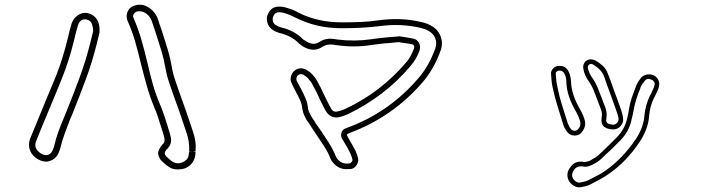

<svg xmlns="http://www.w3.org/2000/svg" viewBox="-20 -718 3040 816"><path d="M811 -75V-74L798 -76H784Q786 -115 773 -153Q759 -196 744.5 -237.5Q730 -279 715 -320Q707 -343 698 -369.5Q689 -396 684 -424Q677 -465 665 -505Q653 -545 640 -584Q636 -595 632.5 -605.5Q629 -616 626 -626Q618 -648 603 -659Q589 -670 574 -670Q571 -670 568 -670Q565 -670 562 -669Q552 -666 547 -656Q546 -654 545.5 -651Q545 -648 547 -643Q567 -597 581 -549Q595 -501 608 -445Q617 -405 629.5 -360.5Q642 -316 661 -272Q669 -253 675.5 -234Q682 -215 688 -196L696 -170Q699 -161 701.5 -152Q704 -143 706 -134Q711 -109 695 -90Q694 -89 693 -87.5Q692 -86 690 -84Q687 -83 686 -80Q679 -70 680.5 -64Q682 -58 686 -54Q692 -48 700 -41Q708 -34 716 -29Q737 -19 758 -29Q764 -32 772.5 -39.5Q781 -47 782 -62Q783 -66 783.5 -69.5Q784 -73 784 -75L798 -76L811 -72Q811 -70 810.5 -66Q810 -62 810 -58Q804 -21 770 -4Q755 2 737 2Q715 2 702 -6Q692 -12 683 -19.5Q674 -27 667 -34Q659 -42 653.5 -58Q648 -74 664 -96Q666 -98 667.5 -100Q669 -102 670 -104Q672 -105 674 -107Q681 -115 679 -129Q677 -137 675 -145.5Q673 -154 670 -162L662 -187Q656 -206 650 -224.5Q644 -243 636 -261Q617 -307 604 -353Q591 -399 581 -439Q568 -494 554.5 -541Q541 -588 521 -632Q515 -651 522 -668Q531 -689 554 -695Q588 -705 619 -681Q643 -663 652 -634Q655 -624 658.5 -613.5Q662 -603 666 -593Q679 -553 691.5 -512Q704 -471 711 -428Q716 -402 724.5 -377Q733 -352 741 -329Q756 -288 770.5 -246.5Q785 -205 799 -162Q807 -139 810 -118.5Q813 -98 811 -75ZM354 -662Q379 -656 392 -635.5Q405 -615 403 -583V-580L391 -531Q372 -454 344 -379Q316 -304 287 -232L276 -206Q265 -178 254.5 -149Q244 -120 237 -91Q235 -83 233 -78L232 -75Q219 -41 191 -34Q184 -31 176 -31Q154 -31 131 -48Q112 -63 106 -83.5Q100 -104 107 -126Q110 -135 114 -143L146 -221Q164 -265 182 -308.5Q200 -352 218 -395Q245 -462 268 -555L270 -563Q273 -577 276.5 -590.5Q280 -604 284 -617Q292 -641 312 -654Q332 -667 354 -662ZM364 -537 376 -586Q376 -600 371 -615.5Q366 -631 348 -635Q347 -635 345.5 -635.5Q344 -636 342 -636Q319 -636 311 -609Q307 -596 303.5 -583Q300 -570 297 -556L295 -548Q283 -499 270 -459Q257 -419 243 -384Q226 -341 207.5 -297.5Q189 -254 171 -210L139 -132Q138 -128 136.5 -124.5Q135 -121 133 -117Q123 -89 148 -70Q166 -55 184 -60Q200 -65 206 -85L207 -88Q208 -90 208.5 -92Q209 -94 210 -96Q217 -128 228 -158Q239 -188 251 -216L262 -243Q291 -314 318 -387.5Q345 -461 364 -537Z M1453 1Q1420 1 1398 -24Q1395 -27 1391 -32Q1387 -37 1385 -43Q1374 -71 1357.5 -96.5Q1341 -122 1324 -147Q1311 -165 1301 -182Q1299 -185 1297 -188Q1295 -191 1293 -194Q1290 -198 1287.5 -201.5Q1285 -205 1283 -208Q1278 -217 1272.5 -229Q1267 -241 1265 -255Q1263 -275 1255 -293Q1247 -311 1238 -327Q1232 -338 1227 -348Q1222 -358 1218 -368Q1213 -379 1216.5 -393Q1220 -407 1230 -416Q1251 -435 1279 -423Q1296 -414 1308 -401Q1323 -385 1334 -362Q1339 -353 1344 -343.5Q1349 -334 1353 -324Q1356 -318 1359 -312Q1362 -306 1365 -299Q1370 -289 1376 -277.5Q1382 -266 1388 -255Q1398 -239 1418 -245Q1426 -247 1433 -249.5Q1440 -252 1447 -255Q1599 -326 1708 -455Q1726 -476 1739 -511Q1742 -519 1739 -525Q1737 -528 1732 -530Q1719 -532 1707.5 -534Q1696 -536 1685 -537L1674 -539Q1664 -538 1654 -537Q1644 -536 1634 -535Q1614 -534 1595.5 -531.5Q1577 -529 1560 -527Q1487 -515 1411 -526Q1405 -526 1403 -527L1398 -528Q1371 -532 1352 -520Q1310 -491 1261 -525Q1257 -528 1254.5 -530Q1252 -532 1250 -534Q1219 -566 1167 -578Q1160 -580 1153.5 -583Q1147 -586 1142 -589Q1123 -600 1116.5 -621Q1110 -642 1120 -661Q1134 -690 1166 -690Q1185 -690 1201 -684Q1215 -680 1227 -675Q1239 -670 1249 -664Q1330 -623 1433 -623H1434Q1472 -623 1511.5 -624.5Q1551 -626 1591 -632Q1636 -638 1681 -636.5Q1726 -635 1772 -624Q1792 -620 1810 -610Q1840 -595 1852 -565Q1864 -535 1853 -504Q1839 -465 1821 -433Q1803 -401 1780 -373Q1650 -220 1461 -151Q1460 -150 1459.5 -150Q1459 -150 1458 -149L1456 -148Q1454 -148 1454 -144Q1457 -138 1460.5 -132Q1464 -126 1467 -120Q1473 -110 1479 -99Q1485 -88 1491 -77Q1499 -59 1502 -44Q1505 -33 1497 -19Q1488 -3 1473 0Q1468 0 1463 0.5Q1458 1 1453 1ZM1258 -403Q1253 -403 1246 -398Q1242 -394 1240.5 -388Q1239 -382 1240 -377Q1244 -368 1249 -359Q1254 -350 1260 -339Q1270 -320 1278.5 -300Q1287 -280 1289 -257Q1291 -247 1295 -238.5Q1299 -230 1304 -222Q1306 -218 1308.5 -214.5Q1311 -211 1313 -208Q1318 -202 1321 -195Q1327 -187 1333 -178Q1339 -169 1345 -161Q1362 -136 1379 -109Q1396 -82 1408 -52Q1412 -44 1416 -40Q1436 -18 1468 -24Q1471 -25 1475 -30.5Q1479 -36 1478 -39Q1477 -45 1474.5 -52Q1472 -59 1469 -66Q1464 -77 1458 -87.5Q1452 -98 1446 -108Q1442 -114 1439 -120Q1436 -126 1432 -132Q1428 -141 1431 -154Q1436 -167 1446 -171Q1449 -172 1453 -174Q1635 -240 1761 -389Q1803 -438 1830 -512Q1838 -535 1829.5 -556Q1821 -577 1799 -588Q1792 -592 1783.5 -595Q1775 -598 1766 -600Q1681 -619 1594 -607Q1553 -602 1512.5 -600Q1472 -598 1434 -598H1433Q1378 -598 1330 -609Q1282 -620 1238 -642Q1228 -647 1217 -652Q1206 -657 1193 -661Q1180 -666 1166 -666Q1149 -666 1142 -650Q1137 -640 1140 -628Q1143 -616 1153 -611Q1158 -608 1163.5 -605.5Q1169 -603 1173 -602Q1230 -589 1267 -552Q1271 -548 1274 -547Q1310 -521 1338 -540Q1365 -558 1402 -552L1414 -550Q1487 -541 1556 -551Q1574 -554 1592.5 -556Q1611 -558 1632 -560Q1642 -561 1652.5 -561.5Q1663 -562 1673 -563L1675 -564L1689 -562Q1699 -561 1711 -558.5Q1723 -556 1736 -554Q1752 -551 1760 -537Q1769 -522 1763 -503Q1749 -465 1726 -439Q1670 -372 1602 -320.5Q1534 -269 1457 -232Q1449 -229 1441 -226Q1433 -223 1425 -221Q1408 -216 1392 -222Q1376 -228 1367 -243Q1360 -254 1354 -266Q1348 -278 1343 -288Q1340 -295 1337 -301Q1334 -307 1331 -314Q1327 -323 1322 -332.5Q1317 -342 1312 -351Q1307 -362 1301 -370Q1295 -378 1289 -385Q1282 -393 1268 -401Q1265 -402 1262.5 -402.5Q1260 -403 1258 -403Z M2586 -168H2584Q2571 -168 2556 -174Q2538 -182 2536 -203Q2536 -207 2536.5 -210Q2537 -213 2537 -216V-220Q2541 -236 2533 -256Q2530 -264 2526.5 -273Q2523 -282 2520 -290Q2511 -315 2501.5 -337.5Q2492 -360 2477 -380Q2470 -391 2465.5 -402.5Q2461 -414 2459 -427Q2456 -445 2469 -458Q2484 -469 2500 -465L2502 -464Q2504 -463 2507 -462.5Q2510 -462 2512 -460Q2525 -453 2540.5 -439.5Q2556 -426 2564 -403Q2566 -398 2568.5 -392.5Q2571 -387 2572 -382Q2574 -379 2575 -375.5Q2576 -372 2577 -369L2591 -330Q2598 -311 2605 -292Q2612 -273 2619 -253Q2621 -246 2624 -236.5Q2627 -227 2628 -216Q2631 -198 2618 -183Q2606 -168 2586 -168ZM2557 -216V-213Q2556 -210 2556 -205Q2557 -202 2558.5 -198.5Q2560 -195 2564 -193Q2576 -188 2585 -188Q2595 -188 2603 -196Q2609 -204 2609 -213Q2608 -222 2605 -230.5Q2602 -239 2600 -246Q2593 -266 2586 -285.5Q2579 -305 2572 -324L2558 -362Q2557 -366 2556 -369Q2555 -372 2553 -376Q2550 -387 2546 -396Q2536 -422 2502 -443Q2501 -444 2500 -444Q2499 -444 2498 -445L2495 -446Q2491 -447 2487.5 -445.5Q2484 -444 2483 -443Q2478 -439 2478 -431Q2483 -408 2494 -392Q2510 -370 2520 -345.5Q2530 -321 2539 -297Q2542 -289 2545 -280.5Q2548 -272 2552 -263Q2561 -238 2557 -216ZM2422 -142Q2397 -142 2383 -169Q2378 -175 2375 -185Q2363 -223 2350 -265Q2337 -307 2328 -350Q2325 -364 2324 -377Q2323 -390 2322 -402Q2320 -416 2331 -427Q2340 -438 2358 -438H2359Q2384 -438 2396 -415Q2401 -406 2403.5 -395Q2406 -384 2407 -371Q2408 -317 2447 -250Q2460 -227 2466 -204Q2469 -187 2463 -173Q2459 -163 2450 -153Q2441 -143 2424 -142ZM2358 -418Q2350 -418 2345 -413Q2341 -409 2342 -403Q2343 -392 2344 -379Q2345 -366 2348 -354Q2356 -311 2369 -270Q2382 -229 2394 -191Q2396 -188 2397.5 -185Q2399 -182 2400 -179Q2407 -167 2413 -164.5Q2419 -162 2423 -162Q2435 -162 2445 -181Q2448 -191 2446 -200Q2441 -220 2430 -240Q2388 -311 2387 -370Q2387 -391 2378 -406Q2372 -418 2358 -418ZM2441 78Q2427 78 2414 68.5Q2401 59 2395 45Q2385 18 2403 -6Q2420 -31 2446 -31H2455L2459 -30Q2469 -28 2487 -35Q2500 -42 2510 -48.5Q2520 -55 2527 -62L2541 -75Q2556 -89 2571 -104Q2586 -119 2601 -134Q2635 -169 2645 -213L2647 -222Q2649 -230 2650.5 -238Q2652 -246 2653 -253Q2657 -279 2665 -302.5Q2673 -326 2682 -349L2684 -354Q2687 -363 2693 -371.5Q2699 -380 2704 -387Q2713 -398 2728.5 -401Q2744 -404 2758 -398Q2771 -392 2777.5 -379Q2784 -366 2781 -352Q2780 -348 2779 -344Q2778 -340 2776 -336Q2773 -329 2770 -322.5Q2767 -316 2764 -310L2760 -303Q2750 -283 2745.5 -264.5Q2741 -246 2739 -228Q2736 -173 2700 -117Q2642 -30 2566 22Q2548 35 2528.5 45Q2509 55 2489 66Q2479 71 2468 73.5Q2457 76 2447 78ZM2447 -11Q2430 -11 2419 5Q2407 22 2414 38Q2418 47 2427 53Q2436 59 2444 58Q2453 56 2462.5 54Q2472 52 2480 48Q2500 38 2519 28Q2538 18 2555 6Q2627 -45 2683 -128Q2716 -179 2719 -229Q2721 -249 2726.5 -269.5Q2732 -290 2742 -311L2746 -318Q2749 -325 2752 -331Q2755 -337 2758 -344Q2759 -347 2760 -350Q2761 -353 2762 -357Q2764 -363 2760 -370Q2756 -377 2750 -379Q2730 -388 2720 -374Q2715 -368 2710 -361Q2705 -354 2702 -346L2701 -342Q2692 -320 2684.5 -297Q2677 -274 2673 -250Q2672 -242 2670 -234Q2668 -226 2666 -218L2664 -209Q2654 -159 2615 -120Q2600 -105 2585 -90Q2570 -75 2554 -61L2541 -48Q2523 -30 2496 -17Q2488 -13 2477.5 -10.5Q2467 -8 2455 -11Z"/></svg>

Font: Shizuru
Style: Regular
Weight: 400
Version: Version 1.000